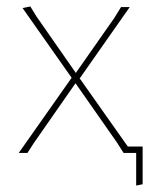

<svg xmlns="http://www.w3.org/2000/svg" viewBox="-20 -474 485 595"><path d="M363 0 342 -33 214 -216 85 -31 65 0H38L202 -233L50 -449L74 -454L93 -423L215 -248L334 -418L355 -452H382L227 -231L376 -20H422V97L402 101V0Z"/></svg>

Font: Alegreya Sans SC Thin
Style: Regular
Weight: 100
Designer: Juan Pablo del Peral
Foundry: Huerta Tipografica
Version: Version 2.007